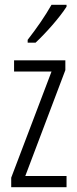

<svg xmlns="http://www.w3.org/2000/svg" viewBox="-20 -785 321 805"><path d="M259 -757V-765H196C168 -716 137 -671 96 -618V-606H129C169 -643 230 -711 259 -757ZM259 0V-47H86L254 -491V-532H39V-485H196L27 -40V0Z"/></svg>

Font: Noto Sans Lao ExtraCondensed Light
Style: Regular
Weight: 300
Width: 2
Designer: Monotype Design Team
Foundry: Monotype Imaging Inc.
Version: Version 2.003